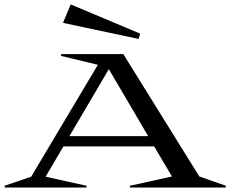

<svg xmlns="http://www.w3.org/2000/svg" viewBox="-102 -843 1036 863"><path d="M181.2 -740.2 215.8 -823.2 527.8 -691.9 521 -668ZM-82 -7.8 38.1 -48.8 337.9 -551.8 171.9 -591.8 173.8 -600.1H452.1L793.9 -49.8L914.1 -7.8L912.1 0H482.9L481 -7.8L670.9 -49.8L590.8 -185.1H183.1L103 -48.8L288.1 -7.8L286.1 0H-80.1ZM210 -231H564L387.2 -532.2Z"/></svg>

Font: Halibut Exp
Style: Regular
Weight: 400
Width: 7
Designer: Matteo Maggi
Foundry: Collletttivo
Version: Version 3.080 | FøM Fix